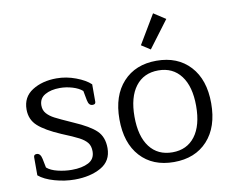

<svg xmlns="http://www.w3.org/2000/svg" viewBox="-80 -838 1157 954"><g transform="rotate(-10 498.0 -361.0)"><path d="M43 -41V-132Q43 -146 58 -146Q77 -146 83 -117L92 -72Q111 -55 146.5 -46.5Q182 -38 217 -38Q269 -38 301.5 -55Q334 -72 334 -111Q334 -138 321 -154.5Q308 -171 281.5 -185Q255 -199 196 -223Q119 -256 83 -288.5Q47 -321 47 -372Q47 -435 97.5 -467Q148 -499 220 -499Q269 -499 317 -481Q365 -463 390 -439V-351Q390 -338 375 -338Q365 -338 359 -344.5Q353 -351 350 -366L341 -414Q323 -430 291.5 -439.5Q260 -449 228 -449Q183 -449 153 -432Q123 -415 123 -379Q123 -355 137.5 -338.5Q152 -322 176 -309.5Q200 -297 265 -268Q344 -234 377 -202Q410 -170 410 -114Q410 -49 356 -18.5Q302 12 223 12Q173 12 122 -2.5Q71 -17 43 -41Z M662 -588 749 -734 809 -695 707 -559ZM493 -244Q493 -363 555.5 -431Q618 -499 724 -499Q831 -499 893.5 -431Q956 -363 956 -244Q956 -124 893.5 -56Q831 12 724 12Q617 12 555 -56Q493 -124 493 -244ZM880 -244Q880 -342 839 -396Q798 -450 725 -450Q651 -450 610 -396Q569 -342 569 -244Q569 -145 610 -91Q651 -37 725 -37Q798 -37 839 -91Q880 -145 880 -244Z"/></g></svg>

Font: Maitree
Style: Regular
Weight: 400
Designer: CadsonDemak Team
Foundry: CadsonDemak
Version: Version 1.000